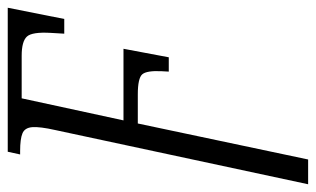

<svg xmlns="http://www.w3.org/2000/svg" viewBox="-192 -396 816 496"><g transform="rotate(-90 216.0 -148.0)"><path d="M128 -413Q137 -453 135.5 -472.5Q134 -492 119.5 -498Q105 -504 74 -504H65L72 -536H444L415 -390H377L379 -424Q382 -473 369.5 -486.5Q357 -500 320 -500H210L153 -237H338L316 -120H279L280 -138Q282 -177 272 -188.5Q262 -200 220 -200H145L52 240H-12Z"/></g></svg>

Font: Noto Serif Light
Style: Italic
Weight: 300
Italic angle: -12°
Designer: Monotype Design Team
Foundry: Monotype Imaging Inc.
Version: Version 2.013